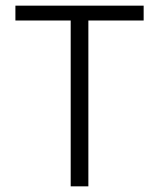

<svg xmlns="http://www.w3.org/2000/svg" viewBox="-20 -659 562 679"><path d="M230 0V-629.5H292.5V0ZM34.5 -586.5V-639H488V-586.5Z"/></svg>

Font: Anek Latin Light
Style: Regular
Weight: 300
Designer: Yesha Goshar
Foundry: Ek Type
Version: Version 1.003